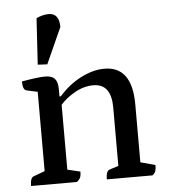

<svg xmlns="http://www.w3.org/2000/svg" viewBox="-51 -757 708 803"><g transform="rotate(-5 302.5 -355.0)"><path d="M47 0Q47 -36 63 -40L109 -57V-390L63 -400Q47 -403 47 -439Q88 -446 109.5 -448.5Q131 -451 145 -451Q173 -451 185.5 -437.5Q198 -424 198 -394V-363H204Q244 -409 295.5 -435.5Q347 -462 395 -462Q511 -462 511 -302V-59L573 -42Q573 -26 570 -17Q567 -8 557 0H365Q365 -36 381 -40L418 -52V-297Q418 -397 343 -397Q303 -397 265 -375.5Q227 -354 204 -327V-55L258 -42Q258 -26 254 -17Q250 -8 239 0ZM159 -501 119 -503 131 -697Q140 -702 154.5 -706Q169 -710 182 -710Q227 -710 227 -652Z"/></g></svg>

Font: Petrona Medium
Style: Regular
Weight: 500
Designer: Ringo R. Seeber
Foundry: Ringo R. Seeber
Version: Version 2.001; ttfautohint (v1.8.3)